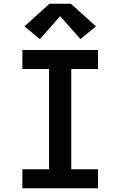

<svg xmlns="http://www.w3.org/2000/svg" viewBox="-20 -1001 640 1021"><path d="M99 0V-101H241V-634H99V-735H501V-634H359V-101H501V0ZM192 -793 110 -861 243 -981H357L490 -861L408 -793L300 -915Z"/></svg>

Font: Iosevka Custom Extended
Style: Bold
Weight: 700
Width: 7
Monospace: yes
Designer: Belleve Invis
Foundry: Belleve Invis
Version: Version 11.2.4; ttfautohint (v1.8.4)